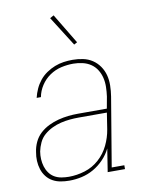

<svg xmlns="http://www.w3.org/2000/svg" viewBox="-86 -816 671 885"><g transform="rotate(-10 250.0 -373.5)"><path d="M167 8Q146 8 126 4.5Q106 1 89 -8.5Q72 -18 60 -33.5Q48 -49 42 -68Q36 -87 35 -107.5Q34 -128 38 -149Q41 -172 51.5 -194.5Q62 -217 80 -233.5Q98 -250 120.5 -261Q143 -272 166.5 -278Q190 -284 213 -286.5Q236 -289 259 -289H394L404 -344Q407 -366 407.5 -388.5Q408 -411 403 -431.5Q398 -452 387 -469.5Q376 -487 359 -498.5Q342 -510 320.5 -515Q299 -520 277 -520Q249 -520 220.5 -513.5Q192 -507 167 -490Q142 -473 125.5 -447.5Q109 -422 104 -394H84Q89 -415 98 -435Q107 -455 121 -472.5Q135 -490 154 -503Q173 -516 193.5 -524Q214 -532 235 -535Q256 -538 277 -538Q302 -538 326 -533Q350 -528 369.5 -515Q389 -502 402.5 -482.5Q416 -463 422 -440Q428 -417 427.5 -391.5Q427 -366 423 -341L369 -18H428V0H347L364 -108Q351 -81 329 -58Q307 -35 280.5 -20Q254 -5 225 1.5Q196 8 167 8ZM168 -10Q205 -10 242.5 -21.5Q280 -33 309.5 -59.5Q339 -86 356 -121.5Q373 -157 379 -194L391 -271H259Q238 -271 217 -269Q196 -267 175 -262Q154 -257 134 -247.5Q114 -238 97 -223.5Q80 -209 70.5 -188.5Q61 -168 57 -148Q54 -130 55 -112Q56 -94 61 -77.5Q66 -61 76 -47Q86 -33 100.5 -24.5Q115 -16 132.5 -13Q150 -10 168 -10ZM297 -606 209 -745 227 -755 312 -614Z"/></g></svg>

Font: Iosevka Curly Slab ThObl
Style: Regular
Weight: 100
Italic angle: -9°
Monospace: yes
Designer: Belleve Invis
Foundry: Belleve Invis
Version: Version 11.0.0; ttfautohint (v1.8.3)